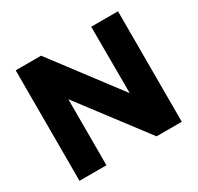

<svg xmlns="http://www.w3.org/2000/svg" viewBox="-150 -878 1086 1055"><g transform="rotate(-30 393.0 -350.5)"><path d="M547 -701H717V0H557L239 -419V0H68V-701H229L548 -279Z"/></g></svg>

Font: Gontserrat
Style: Bold
Weight: 700
Designer: Julieta Ulanovsky
Foundry: Julieta Ulanovsky
Version: Version 6.001